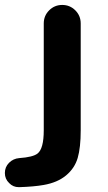

<svg xmlns="http://www.w3.org/2000/svg" viewBox="-51 -566 438 781"><path d="M-31.2 137.7Q-31.2 113.3 -14.2 96.2Q2.9 79.1 27.3 77.1Q83 73.2 101.6 58.6Q127 39.1 127 -36.1V-470.7Q127 -502 148.9 -523.9Q170.9 -545.9 202.1 -545.9Q233.4 -545.9 255.4 -523.9Q277.3 -502 277.3 -470.7V-36.1Q277.3 34.2 265.1 76.2Q252.9 118.2 217.8 147.5Q182.6 176.8 126 186.5Q86.9 193.4 27.3 195.3Q26.4 195.3 25.4 195.3Q2 195.3 -13.7 178.7Q-31.2 162.1 -31.2 137.7Z"/></svg>

Font: Gen Jyuu GothicX Bold
Style: Bold
Weight: 700
Designer: Ryoko NISHIZUKA (kana &amp; ideographs); Paul D. Hunt (Latin, Greek &amp; Cyrillic); Wenlong ZHANG (bopomofo); Sandoll C
Version: Version 1.058.20140828